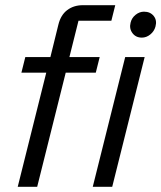

<svg xmlns="http://www.w3.org/2000/svg" viewBox="-20 -720 621 740"><path d="M48.3 0 158.3 -440H62.5L77.5 -500H174.2L205 -625Q214.2 -662.5 239.2 -681.2Q264.2 -700 299.2 -700H424.2L409.2 -640H282.5L247.5 -500H364.2L349.2 -440H233.3L123.3 0ZM337.5 0 462.5 -500H537.5L412.5 0ZM526.7 -575Q503.3 -575 490.4 -592.5Q477.5 -610 483.3 -632.5Q487.5 -650.8 502.5 -662.9Q517.5 -675 535 -675Q559.2 -675 572.5 -658.3Q585.8 -641.7 579.2 -617.5Q574.2 -599.2 559.2 -587.1Q544.2 -575 526.7 -575Z"/></svg>

Font: Funnel Sans Light
Style: Italic
Weight: 300
Italic angle: -14.036°
Designer: NORD ID, Kristian Moeller
Foundry: Dicotype
Version: Version 1.000